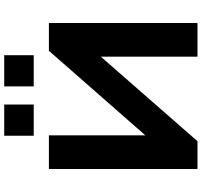

<svg xmlns="http://www.w3.org/2000/svg" viewBox="-43 -914 957 911"><g transform="rotate(-90 435.5 -458.5)"><path d="M89 0V-705H249V-227H231L650 -705H782V0H622V-479H640L221 0ZM481 -777V-917H629V-777ZM247 -777V-917H395V-777Z"/></g></svg>

Font: Nunito Sans 10pt SemiExpanded ExtraBold
Style: Regular
Weight: 800
Width: 6
Designer: Vernon Adams
Foundry: Vernon Adams
Version: Version 3.101;gftools[0.9.27]